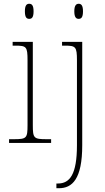

<svg xmlns="http://www.w3.org/2000/svg" viewBox="-20 -758 555 1018"><path d="M135 -658C149 -658 158 -666 158 -698C158 -729 149 -738 135 -738C121 -738 112 -729 112 -698C112 -666 121 -658 135 -658ZM397 -658C411 -658 420 -666 420 -698C420 -729 411 -738 397 -738C384 -738 374 -729 374 -698C374 -666 384 -658 397 -658ZM28 0H251V-20H227C159 -20 154 -25 154 -95V-536H47V-516H61C120 -516 126 -511 126 -438V-95C126 -25 121 -20 53 -20H28ZM279 240H292C363 240 416 192 416 12V-536H309V-516H325C381 -516 388 -510 388 -439V12C388 167 350 215 287 215H279Z"/></svg>

Font: Noto Serif Myanmar SemiCondensed Thin
Style: Regular
Weight: 100
Width: 4
Designer: Ben Mitchell and the Monotype Design Team
Foundry: Monotype Imaging Inc.
Version: Version 2.106